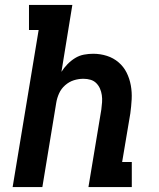

<svg xmlns="http://www.w3.org/2000/svg" viewBox="-20 -755 640 775"><path d="M31 0 136 -634H97V-735H272L228 -465Q238 -481 252 -495.5Q266 -510 283 -520.5Q300 -531 319 -534.5Q338 -538 356 -538Q385 -538 411.5 -529.5Q438 -521 458.5 -503.5Q479 -486 491 -462Q503 -438 508 -410.5Q513 -383 511.5 -354.5Q510 -326 506 -297L473 -101H512V0H337L389 -313Q391 -328 392 -342.5Q393 -357 391 -371Q389 -385 383.5 -397.5Q378 -410 368.5 -419.5Q359 -429 345.5 -433Q332 -437 317 -437Q297 -437 278 -431Q259 -425 243 -411Q227 -397 218.5 -378Q210 -359 207 -340L151 0Z"/></svg>

Font: Iosevka Curly Slab Extended
Style: Bold Italic
Weight: 700
Width: 7
Italic angle: -9°
Monospace: yes
Designer: Belleve Invis
Foundry: Belleve Invis
Version: Version 11.0.0; ttfautohint (v1.8.3)